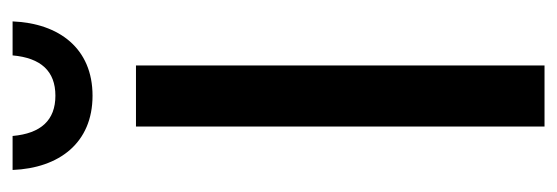

<svg xmlns="http://www.w3.org/2000/svg" viewBox="-310 -575 885 305"><g transform="rotate(-90 132.5 -422.5)"><path d="M181 0V-649H84V0ZM251 -845H197C193 -800 172 -777 133 -777C94 -777 73 -800 69 -845H15C18 -771 58 -718 133 -718C208 -718 248 -771 251 -845Z"/></g></svg>

Font: Gamestation Text
Style: Bold
Weight: 400
Designer: Jonas Hecksher
Foundry: Jonas Hecksher, Playtypeª, e-types AS
Version: Version 1.003